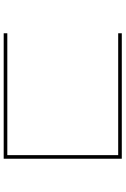

<svg xmlns="http://www.w3.org/2000/svg" viewBox="160 -880 680 1040"><g transform="rotate(90 500.0 -360.0)"><path d="M160.2 -59.6H820.3V-660.2H160.2V-679.7H839.8V-40H160.2Z"/></g></svg>

Font: Mgen+ 1m thin
Style: Regular
Weight: 100
Designer: [Source Han Sans]
Ryoko NISHIZUKA  (kana & ideographs); Paul D. Hunt (Latin, Greek & Cyrillic); Wenlong ZHANG  (bopomofo
Version: Version 1.059.20150602